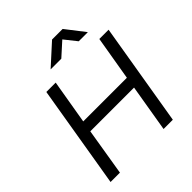

<svg xmlns="http://www.w3.org/2000/svg" viewBox="-241 -1072 1232 1232"><g transform="rotate(-45 375.5 -456.0)"><path d="M51 0 168 -700H253L202 -399H598L649 -700H733L616 0H532L586 -322H189L136 0ZM290 -783 432 -912H528L628 -783H545L479 -866L387 -783Z"/></g></svg>

Font: Figtree
Style: Italic
Weight: 400
Italic angle: -9.5°
Foundry: Erik Kennedy
Version: Version 2.001; ttfautohint (v1.8.4.7-5d5b);gftools[0.9.27]